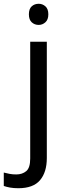

<svg xmlns="http://www.w3.org/2000/svg" viewBox="-75 -757 353 1017"><path d="M78 -681Q78 -710 93 -723.5Q108 -737 130 -737Q150 -737 165.5 -723.5Q181 -710 181 -681Q181 -653 165.5 -639Q150 -625 130 -625Q108 -625 93 -639Q78 -653 78 -681ZM22 240Q-3 240 -22 236.5Q-41 233 -55 228V157Q-40 161 -24 164Q-8 167 11 167Q43 167 64 149.5Q85 132 85 83V-536H173V80Q173 155 137 197.5Q101 240 22 240Z"/></svg>

Font: Noto Sans Lao
Style: Regular
Weight: 400
Designer: Monotype Design Team
Foundry: Monotype Imaging Inc.
Version: Version 2.003; ttfautohint (v1.8.4.7-5d5b)